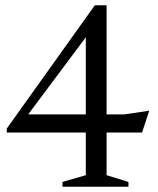

<svg xmlns="http://www.w3.org/2000/svg" viewBox="-20 -705 596 725"><path d="M382.5 -685V-43.5L465 -18V0H216V-18L304 -43.5V-604L347.5 -622.5L73 -255L64 -273H449.5L543.5 -287L516.5 -204.5H5.5V-219.5L338 -685Z"/></svg>

Font: Newsreader 24pt
Style: Regular
Weight: 400
Designer: Hugues Gentile
Foundry: Production Type
Version: Version 1.003